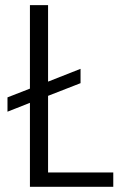

<svg xmlns="http://www.w3.org/2000/svg" viewBox="-20 -719 470 739"><path d="M95.2 -699.2H165V-404.8L290 -454.1V-398.9L165 -350.1V-55.2H416V0H95.2V-323.2L8.8 -289.1V-344.2L95.2 -377.9Z"/></svg>

Font: SVN-Poppins Light
Style: Regular
Weight: 300
Designer: Ninad Kale (Devanagari), Jonny Pinhorn (Latin)
Foundry: Indian Type Foundry
Version: Version 3.002 2017